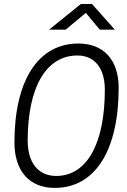

<svg xmlns="http://www.w3.org/2000/svg" viewBox="-20 -918 626 948"><path d="M250.5 9.8C448.7 9.8 565.9 -173.8 565.9 -484.4C565.9 -621.6 492.2 -703.1 367.2 -703.1C168.5 -703.1 51.3 -521.5 51.3 -214.4C51.3 -73.7 125 9.8 250.5 9.8ZM257.8 -49.3C168.9 -49.3 116.7 -114.3 116.7 -223.6C116.7 -487.8 208 -644 362.3 -644C447.3 -644 497.6 -581.1 497.6 -475.1C497.6 -207.5 408.2 -49.3 257.8 -49.3ZM222.2 -771.5H304.2L403.8 -854.5L472.7 -771.5H546.9L434.1 -898.4H379.4Z"/></svg>

Font: Cascadia Code NF Light
Style: Italic
Weight: 300
Italic angle: -10°
Monospace: yes
Designer: Aaron Bell
Foundry: Saja Typeworks
Version: Version 2404.023